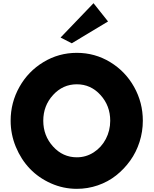

<svg xmlns="http://www.w3.org/2000/svg" viewBox="-20 -1172 970 1207"><path d="M360.8 -936 567.9 -1151.9 659.2 -1037.1 431.2 -899.9ZM46.9 -413.1Q46.9 -527.3 102.1 -625.5Q157.2 -723.6 253.2 -781.7Q349.1 -839.8 462.9 -839.8Q576.7 -839.8 672.4 -781.7Q768.1 -723.6 823 -625.5Q877.9 -527.3 877.9 -413.1Q877.9 -344.7 857.2 -279.8Q836.4 -214.8 798.3 -161.9Q760.3 -108.9 709.5 -68.8Q658.7 -28.8 595 -6.8Q531.2 15.1 462.9 15.1Q377.9 15.1 300.5 -19.3Q223.1 -53.7 167.7 -111.6Q112.3 -169.4 79.6 -248.5Q46.9 -327.6 46.9 -413.1ZM462.9 -183.1Q521 -183.1 569.3 -214.4Q617.7 -245.6 645.3 -298.3Q672.9 -351.1 672.9 -413.1Q672.9 -507.3 611.8 -574.7Q550.8 -642.1 462.9 -642.1Q375 -642.1 313.5 -574.7Q252 -507.3 252 -413.1Q252 -318.8 313.5 -251Q375 -183.1 462.9 -183.1Z"/></svg>

Font: Hussar Preview
Style: Bold
Weight: 700
Foundry: Cannot Into Space Fonts, PlusOne Fonts
Version: Version 2.29RC2 "Millennial"